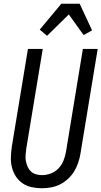

<svg xmlns="http://www.w3.org/2000/svg" viewBox="-20 -996 541 1024"><path d="M203 8Q175 8 148 2Q121 -4 99.5 -19Q78 -34 64 -56Q50 -78 43.5 -104Q37 -130 38 -158Q39 -186 43 -214L129 -735H208L120 -203Q118 -186 116.5 -169.5Q115 -153 118 -137Q121 -121 127.5 -106.5Q134 -92 145 -81.5Q156 -71 172 -66.5Q188 -62 204 -62Q228 -62 251.5 -71Q275 -80 292.5 -98.5Q310 -117 319 -140.5Q328 -164 332 -187L422 -735H501L409 -176Q405 -152 397 -128Q389 -104 375.5 -82Q362 -60 342.5 -42Q323 -24 300 -12.5Q277 -1 252 3.5Q227 8 203 8ZM231 -805 192 -838 307 -976H405L471 -834L426 -809L347 -919Z"/></svg>

Font: Iosevka Web
Style: Italic
Weight: 400
Italic angle: -9°
Monospace: yes
Designer: Belleve Invis
Foundry: Belleve Invis
Version: Version 28.0.3; ttfautohint (v1.8.3)